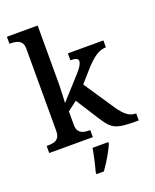

<svg xmlns="http://www.w3.org/2000/svg" viewBox="-175 -859 953 1179"><g transform="rotate(-20 301.5 -269.5)"><path d="M18 0V-46H27Q47 -46 65 -50.5Q83 -55 94 -70Q105 -85 105 -115V-649Q105 -677 93.5 -691Q82 -705 64 -709.5Q46 -714 27 -714H18V-760H219V-374Q219 -361 218 -341Q217 -321 216.5 -301.5Q216 -282 215 -268.5Q214 -255 214 -255L340 -394Q367 -424 376 -440.5Q385 -457 385 -469Q385 -491 335 -491V-536H567V-491Q532 -491 498.5 -468Q465 -445 426 -401L358 -324L491 -126Q517 -87 543 -66.5Q569 -46 600 -46H603V0H589Q541 0 509.5 -3Q478 -6 456 -15Q434 -24 416 -43Q398 -62 378 -94L281 -246L219 -199V-112Q219 -83 230.5 -69Q242 -55 260 -50.5Q278 -46 297 -46H303V0ZM246 208Q255 176 264 136Q273 96 279 61H382V71Q373 92 358.5 119Q344 146 327 173Q310 200 295 221H246Z"/></g></svg>

Font: Noto Serif Tibetan Medium
Style: Regular
Weight: 500
Designer: Monotype Design Team
Foundry: Monotype Imaging Inc.
Version: Version 2.103; ttfautohint (v1.8.4.7-5d5b)